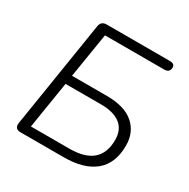

<svg xmlns="http://www.w3.org/2000/svg" viewBox="-160 -849 974 992"><g transform="rotate(30 327.0 -352.5)"><path d="M91 0Q53 0 59 -38L160 -673Q165 -705 198 -705H574Q604 -705 604 -683Q604 -652 571 -652H218L175 -386H382Q489 -386 543 -339Q597 -292 597 -213Q597 -107 533 -53.5Q469 0 348 0ZM122 -53H352Q534 -53 534 -210Q534 -271 494 -302Q454 -333 378 -333H167Z"/></g></svg>

Font: Nunito Light
Style: Italic
Weight: 300
Italic angle: -9°
Designer: Vernon Adams
Foundry: Vernon Adams
Version: Version 3.601; ttfautohint (v1.8.2.53-6de2)